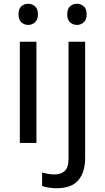

<svg xmlns="http://www.w3.org/2000/svg" viewBox="-20 -757 556 1017"><path d="M130 -737Q150 -737 165.5 -723.5Q181 -710 181 -681Q181 -653 165.5 -639Q150 -625 130 -625Q108 -625 93 -639Q78 -653 78 -681Q78 -710 93 -723.5Q108 -737 130 -737ZM173 -536V0H85V-536ZM336 -681Q336 -710 351 -723.5Q366 -737 388 -737Q408 -737 423.5 -723.5Q439 -710 439 -681Q439 -653 423.5 -639Q408 -625 388 -625Q366 -625 351 -639Q336 -653 336 -681ZM280 240Q255 240 236 236.5Q217 233 203 228V157Q218 161 234 164Q250 167 269 167Q301 167 322 149.5Q343 132 343 83V-536H431V80Q431 155 395 197.5Q359 240 280 240Z"/></svg>

Font: Noto Sans Tifinagh Adrar
Style: Regular
Weight: 400
Designer: JamraPatel
Foundry: JamraPatel LLC
Version: Version 2.006; ttfautohint (v1.8.4.7-5d5b)